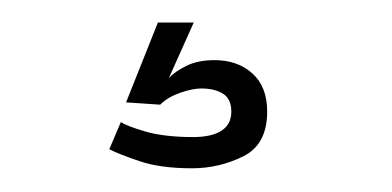

<svg xmlns="http://www.w3.org/2000/svg" viewBox="-20 -14 339 166"><path d="M146 131.5Q118.5 131.5 100.2 125.2Q82 119 74.5 115L84.5 91.5Q89.5 95 106 99.8Q122.5 104.5 147 104.5Q163 104.5 171.5 99Q180 93.5 180 82.5Q180 71.5 172.8 67Q165.5 62.5 154 62.5Q146.5 62.5 135.8 66.2Q125 70 118.5 76.5L89 74.5L116.5 5.5H147.5L126 53.5Q131 48 141 43Q151 38 165.5 38Q185.5 38 198.2 49.5Q211 61 211 82.5Q211 111 190.2 121.2Q169.5 131.5 146 131.5Z"/></svg>

Font: Imbue Thin 10pt ExtraLight
Style: Regular
Weight: 250
Version: Version 1.102